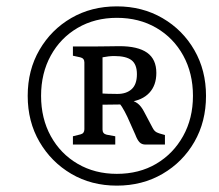

<svg xmlns="http://www.w3.org/2000/svg" viewBox="-20 -698 687 603"><path d="M383 -386Q402 -381 412.5 -373Q423 -365 432 -348L459 -297Q464 -287 471 -283Q478 -279 498 -274V-244H437Q425 -244 418 -251.5Q411 -259 405 -275L380 -331Q372 -348 363 -362.5Q354 -377 340 -383ZM109 -397Q109 -326 139.5 -270.5Q170 -215 224 -183.5Q278 -152 347 -152Q417 -152 470.5 -183.5Q524 -215 555 -270.5Q586 -326 586 -397Q586 -468 555.5 -523.5Q525 -579 471 -610.5Q417 -642 347 -642Q278 -642 224 -610.5Q170 -579 139.5 -523.5Q109 -468 109 -397ZM67 -397Q67 -478 104 -541.5Q141 -605 204 -641.5Q267 -678 347 -678Q427 -678 490.5 -641Q554 -604 590.5 -540.5Q627 -477 627 -397Q627 -316 590.5 -252.5Q554 -189 490.5 -152Q427 -115 347 -115Q267 -115 204 -152Q141 -189 104 -252.5Q67 -316 67 -397ZM367 -370 287 -369V-405Q304 -404 319 -403.5Q334 -403 349 -403Q377 -403 393.5 -418Q410 -433 410 -465Q410 -496 393 -509Q376 -522 339 -522Q322 -522 302 -518V-291Q302 -278 315 -275L342 -270V-244H209V-270L233 -276Q245 -279 245 -292V-502Q245 -515 232 -518L209 -523V-552H272Q296 -552 318 -552.5Q340 -553 355 -553Q413 -553 442 -532.5Q471 -512 471 -469Q471 -430 449 -406.5Q427 -383 387 -378Z"/></svg>

Font: Rasa
Style: Italic
Weight: 400
Italic angle: -7.10001°
Designer: Anna Giedrys (Yrsa+Rasa design), David Brezina (Yrsa art-direction, Rasa art-direction, design)
Foundry: Rosetta Type Foundry
Version: Version 2.004